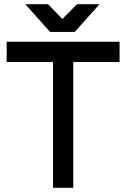

<svg xmlns="http://www.w3.org/2000/svg" viewBox="-20 -900 604 920"><path d="M101 -880 220 -747H338L457 -880H349L279 -809L210 -880ZM12 -700V-603H234V0H331V-603H553V-700Z"/></svg>

Font: Unageo
Style: Medium
Weight: 500
Designer: Richard Sepsi
Foundry: Richard Sepsi
Version: Version 2.000